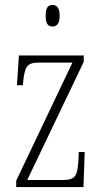

<svg xmlns="http://www.w3.org/2000/svg" viewBox="-20 -762 422 782"><path d="M194 -654C210 -654 223 -664 223 -698C223 -731 210 -742 194 -742C176 -742 166 -731 166 -698C166 -664 176 -654 194 -654ZM46 0H320L325 -143H301L299 -103C295 -47 287 -29 237 -29H91L321 -510V-536H57L49 -415H73L75 -435C82 -490 89 -507 139 -507H275L46 -26Z"/></svg>

Font: Noto Serif Tamil ExtraCondensed ExtraLight
Style: Regular
Weight: 200
Width: 2
Designer: Indian Type Foundry, Tom Grace, and the Monotype Design Team
Foundry: Monotype Imaging Inc.
Version: Version 2.004